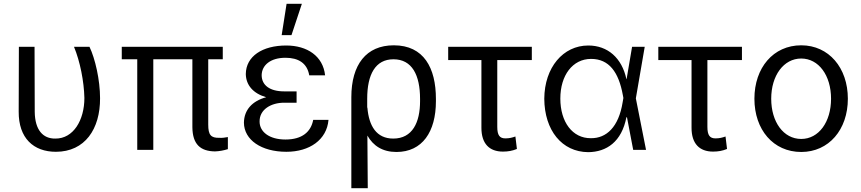

<svg xmlns="http://www.w3.org/2000/svg" viewBox="-20 -794 4561 1017"><path d="M80 -546 79 -203C78 -62 158 10 276 10C430 10 511 -111 510 -274C510 -370 484 -484 454 -546H372C404 -469 425 -363 427 -275C427 -158 369 -59 273 -60C208 -59 165 -105 164 -202L163 -546Z M1160 -546H625V-480H707V0H792V-480H999V-120C1000 -30 1041 7 1119 8C1143 7 1164 3 1187 -4V-68C1171 -65 1157 -63 1142 -64C1097 -63 1083 -79 1083 -134V-480H1160Z M1472 -608H1524L1579 -774H1498ZM1272 -144C1273 -53 1364 10 1497 10C1619 10 1711 -53 1720 -159H1639C1627 -96 1581 -55 1492 -55C1406 -55 1355 -96 1355 -150C1354 -215 1417 -250 1485 -250H1551V-310H1485C1410 -310 1366 -342 1366 -396C1367 -449 1413 -488 1492 -488C1560 -488 1607 -460 1618 -395H1702C1691 -497 1607 -553 1496 -553C1370 -553 1283 -496 1282 -402C1283 -343 1321 -299 1390 -279C1316 -259 1273 -212 1272 -144Z M1841 -279V203H1928L1926 -76C1957 -21 2007 11 2080 11C2217 11 2289 -96 2289 -258V-270C2289 -434 2225 -554 2066 -554C1920 -554 1841 -452 1841 -279ZM1925 -271C1925 -399 1968 -480 2064 -480C2163 -480 2205 -396 2205 -270V-258C2205 -146 2165 -60 2063 -60C1974 -60 1934 -127 1926 -224H1925Z M2797 -546H2354V-476H2530V-117C2530 -33 2572 9 2644 9C2671 9 2694 5 2718 -5L2710 -71C2693 -65 2678 -61 2657 -61C2627 -61 2614 -77 2614 -122V-476H2797Z M3096 12C3193 11 3273 -43 3298 -173H3301L3334 0H3402L3348 -273L3395 -546H3328L3299 -375H3298C3274 -487 3199 -553 3096 -553C2963 -553 2864 -437 2863 -271C2864 -104 2956 11 3096 12ZM2948 -272C2948 -395 3013 -482 3111 -482C3206 -482 3257 -412 3279 -291L3282 -275L3278 -252C3257 -121 3192 -61 3110 -62C3012 -61 2948 -148 2948 -272Z M3910 -546H3467V-476H3643V-117C3643 -33 3685 9 3757 9C3784 9 3807 5 3831 -5L3823 -71C3806 -65 3791 -61 3770 -61C3740 -61 3727 -77 3727 -122V-476H3910Z M4224 11C4370 11 4471 -107 4471 -271C4471 -435 4370 -554 4224 -554C4076 -554 3976 -435 3976 -271C3976 -107 4076 11 4224 11ZM4065 -271C4065 -394 4131 -484 4224 -484C4316 -484 4382 -395 4382 -271C4382 -148 4317 -58 4224 -58C4130 -58 4065 -148 4065 -271Z"/></svg>

Font: Wafeq
Style: Regular
Weight: 400
Designer: Rasmus Andersson & Azza Alameddine
Foundry: Google & TypeTogether
Version: Version 3.000;FEAKit 1.0